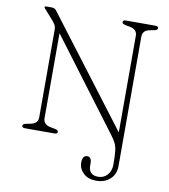

<svg xmlns="http://www.w3.org/2000/svg" viewBox="-97 -782 959 1087"><g transform="rotate(10 382.0 -239.0)"><path d="M568.5 -47.5 180.5 -564V-75Q180.5 -39 223 -31L249 -26Q268 -22 268 -12Q268 0 251 0H81Q64 0 64 -12Q64 -22 83 -26L109 -31Q150 -39 150 -75V-580Q150 -595.5 143.2 -606.8Q136.5 -618 126 -630L81 -681Q71 -691 71 -695Q71 -700 82 -700H113Q128.5 -700 139 -687L608.5 -69V-625Q608.5 -661 566 -669L540 -674Q521 -678 521 -688Q521 -700 538 -700H708Q725 -700 725 -688Q725 -678 706 -674L680 -669Q640 -661.5 640 -625V119.5Q640 166 609 194.2Q578 222.5 529.5 222.5Q482.5 222.5 455.5 196.5Q428.5 170.5 428.5 136.5Q428.5 94.5 456.5 94.5Q481.5 94.5 481.5 131.5V145.5Q481.5 170 495.2 184.5Q509 199 538 198.5Q569.5 198 589.8 174.8Q610 151.5 610 116Q610 66.5 607 39.5Q604 12.5 595 -6Q586 -24.5 568.5 -47.5Z"/></g></svg>

Font: Fraunces 9pt S100 Thin
Style: Regular
Weight: 100
Version: Version 1.000; ttfautohint (v1.8.3)